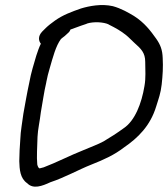

<svg xmlns="http://www.w3.org/2000/svg" viewBox="-20 -625 654 747"><path d="M94 -304C85 -263 78 -221 71 -183C67 -150 60 -116 59 -83C57 -56 55 -23 55 2C56 34 58 69 86 88C109 112 144 99 176 84C231 66 286 35 334 16C387 -5 424 -22 462 -51C516 -88 565 -135 588 -212C597 -241 605 -261 609 -296C613 -332 615 -364 613 -399C612 -431 604 -451 588 -474C566 -505 542 -537 501 -563C479 -576 452 -592 419 -601C375 -611 328 -602 295 -592C258 -579 225 -567 194 -545L174 -530C168 -525 163 -521 158 -516L144 -502C127 -484 130 -466 139 -455C132 -441 127 -426 121 -408C112 -376 101 -344 94 -304ZM139 -189C146 -226 151 -267 160 -304V-305C164 -325 168 -342 173 -358C186 -403 197 -446 217 -473C220 -476 223 -478 232 -485L244 -496C249 -500 252 -504 254 -510L276 -518C289 -523 301 -527 316 -532H317V-533C345 -542 384 -539 403 -530V-529H404C430 -516 450 -505 471 -488C481 -480 491 -469 502 -459C529 -435 545 -420 545 -384C545 -352 548 -323 542 -290C531 -223 505 -155 461 -126C438 -109 407 -89 383 -75C359 -62 335 -54 305 -41C254 -21 198 8 150 26C136 30 134 30 133 30C129 27 127 23 125 15C122 -16 125 -53 126 -93C127 -120 135 -154 139 -189Z"/></svg>

Font: Stray Cat
Style: ExBdExtObl
Weight: 800
Version: Version 1.0